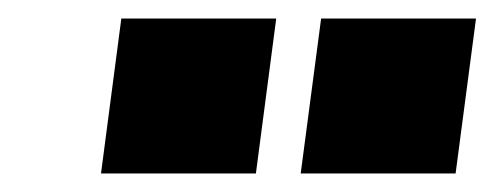

<svg xmlns="http://www.w3.org/2000/svg" viewBox="-20 -792 540 207"><path d="M277.8 -772 255.9 -605H88.9L110.8 -772ZM493.2 -772 471.2 -605H304.2L326.2 -772Z"/></svg>

Font: Cooper Hewitt
Style: Bold Italic
Weight: 712
Designer: Village Type and Design LLC
Foundry: Cooper Hewitt Smithsonian Design Museum
Version: 1.000